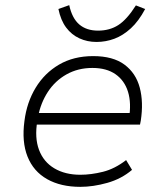

<svg xmlns="http://www.w3.org/2000/svg" viewBox="-20 -718 639 746"><path d="M292 8Q216 8 163 -22Q110 -52 87 -109.5Q64 -167 75 -248Q84 -320 118.5 -377Q153 -434 209.5 -467Q266 -500 342 -500Q419 -500 463.5 -467Q508 -434 523 -377.5Q538 -321 527 -249L524 -234H105L112 -279H508L481 -257Q491 -317 477.5 -361Q464 -405 429 -429.5Q394 -454 339 -454Q283 -454 238.5 -429Q194 -404 166 -361Q138 -318 128 -265L125 -248Q114 -183 131.5 -136Q149 -89 191 -64Q233 -39 292 -39Q334 -39 380 -50.5Q426 -62 470 -96L493 -58Q452 -23 397 -7.5Q342 8 292 8ZM355 -555Q319 -555 288.5 -569Q258 -583 237 -611Q216 -639 207 -683L249 -698Q260 -647 288 -623Q316 -599 361 -599Q406 -599 439.5 -620.5Q473 -642 508 -697L544 -683Q519 -636 488.5 -608Q458 -580 424.5 -567.5Q391 -555 355 -555Z"/></svg>

Font: Nunito Sans 7pt ExtraLight
Style: Italic
Weight: 250
Italic angle: -9°
Designer: Vernon Adams
Foundry: Vernon Adams
Version: Version 3.101;gftools[0.9.27]